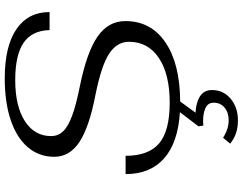

<svg xmlns="http://www.w3.org/2000/svg" viewBox="-124 -626 997 788"><g transform="rotate(-90 374.0 -231.5)"><path d="M682 -215Q682 -110 594.5 -50.5Q507 9 352 10L306 73Q348 75 373.5 91.5Q399 108 399 141Q399 187 363.5 217Q328 247 274 247Q217 247 179 215L203 186Q239 209 275 209Q307 209 327 192Q347 175 347 148Q347 124 325.5 114Q304 104 272 104L253 105L250 85L308 9Q183 1 118.5 -56Q54 -113 54 -214H129Q129 -120 180 -76.5Q231 -33 347 -33Q464 -33 530.5 -77.5Q597 -122 597 -200Q597 -250 547.5 -282Q498 -314 378 -338Q248 -363 186.5 -403Q125 -443 125 -507Q125 -569 164 -615Q203 -661 275.5 -685.5Q348 -710 447 -710Q579 -710 649 -662Q719 -614 719 -526H645Q643 -599 592.5 -633Q542 -667 440 -667Q333 -667 271.5 -627.5Q210 -588 210 -520Q210 -491 229.5 -470.5Q249 -450 293.5 -433.5Q338 -417 418 -401Q555 -373 618.5 -329Q682 -285 682 -215Z"/></g></svg>

Font: Fahkwang Light
Style: Italic
Weight: 300
Italic angle: -10°
Version: Version 1.000; ttfautohint (v1.6)